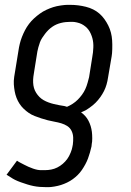

<svg xmlns="http://www.w3.org/2000/svg" viewBox="-20 -548 540 791"><path d="M170 223Q157 223 144 222Q131 221 118.5 218.5Q106 216 93 212Q80 208 66 203Q52 198 42 193Q32 188 25 183L7 172L50 114Q57 119 65 123Q73 127 80.5 131Q88 135 97 139Q106 143 116 146.5Q126 150 134 151.5Q142 153 148 153H165Q178 153 191 150.5Q204 148 216 142Q228 136 238.5 127Q249 118 257 107Q265 96 271 81Q277 66 278 58L280 48Q282 33 281.5 18.5Q281 4 275 -8.5Q269 -21 257.5 -28.5Q246 -36 232.5 -40Q219 -44 205 -46.5Q191 -49 177 -52.5Q163 -56 149.5 -60.5Q136 -65 123 -70Q110 -75 99 -82.5Q88 -90 78 -99.5Q68 -109 60.5 -120.5Q53 -132 48 -145Q43 -158 40.5 -172Q38 -186 37 -200Q36 -214 38.5 -231.5Q41 -249 43 -259L56 -339Q58 -353 61.5 -367.5Q65 -382 70.5 -396Q76 -410 83 -423.5Q90 -437 99.5 -449.5Q109 -462 120.5 -472.5Q132 -483 144.5 -492Q157 -501 171 -507.5Q185 -514 199 -518.5Q213 -523 230.5 -525.5Q248 -528 257 -528H269Q286 -528 302 -526Q318 -524 334 -520Q350 -516 364 -509Q378 -502 389.5 -492Q401 -482 410 -469.5Q419 -457 426 -443Q433 -429 437 -413.5Q441 -398 442 -381.5Q443 -365 442.5 -346Q442 -327 440 -316L425 -228Q423 -214 419 -200Q415 -186 408.5 -173Q402 -160 393 -147.5Q384 -135 373.5 -124.5Q363 -114 348 -103.5Q333 -93 325 -90L314 -85Q324 -78 331.5 -69.5Q339 -61 344.5 -50.5Q350 -40 353.5 -28.5Q357 -17 358.5 -5Q360 7 360 22Q360 37 358 45L357 55Q354 68 350.5 80.5Q347 93 342.5 105Q338 117 331.5 129Q325 141 317.5 152Q310 163 300.5 172.5Q291 182 280 190Q269 198 256.5 204Q244 210 231.5 214Q219 218 204 220.5Q189 223 181 223ZM256 -108Q268 -113 279.5 -120.5Q291 -128 300.5 -137.5Q310 -147 318 -158Q326 -169 331.5 -181Q337 -193 341 -207.5Q345 -222 347 -230L360 -312Q362 -322 363 -332Q364 -342 364.5 -352Q365 -362 364 -372Q363 -382 360.5 -391Q358 -400 354 -409Q350 -418 344.5 -425.5Q339 -433 331.5 -439Q324 -445 316 -449Q308 -453 297 -455.5Q286 -458 279 -458H270Q261 -458 251 -457Q241 -456 231 -453.5Q221 -451 212 -447Q203 -443 194.5 -437Q186 -431 179 -424Q172 -417 165.5 -408.5Q159 -400 153.5 -391.5Q148 -383 144.5 -373.5Q141 -364 138 -353Q135 -342 134 -336L121 -255Q119 -244 117.5 -232Q116 -220 116.5 -208Q117 -196 120 -185.5Q123 -175 129 -165.5Q135 -156 142.5 -148.5Q150 -141 159.5 -135.5Q169 -130 180 -126Q191 -122 201.5 -119.5Q212 -117 225 -114.5Q238 -112 246 -111Z"/></svg>

Font: Iosevka Custom
Style: Italic
Weight: 400
Italic angle: -9°
Monospace: yes
Designer: Belleve Invis
Foundry: Belleve Invis
Version: Version 30.3.3; ttfautohint (v1.8.3)